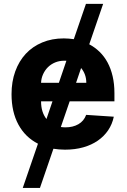

<svg xmlns="http://www.w3.org/2000/svg" viewBox="-20 -747 641 972"><path d="M38.4 -270.2Q38.4 -333.5 57.2 -385.5Q76 -437.5 110.4 -474.6Q144.9 -511.7 193.9 -532.1Q242.9 -552.6 302.9 -552.6Q316.1 -552.6 328.7 -551.5Q341.3 -550.4 353.7 -548.7L415.1 -727.3H502.1L431.8 -522.7Q460.6 -507.5 484.2 -484.6Q507.8 -461.6 524.5 -430.8Q541.2 -399.9 550.2 -361Q559.3 -322.1 559.3 -275.6V-234H332.7L288 -104Q293.7 -103.3 299.5 -102.8Q305.4 -102.3 311.4 -102.3Q349.4 -102.3 377.1 -118.3Q404.8 -134.2 416.2 -165.5L556.1 -156.2Q548.3 -118.3 527.5 -87.5Q506.7 -56.8 475.1 -35Q443.5 -13.1 401.6 -1.2Q359.7 10.7 308.9 10.7Q293.3 10.7 278.8 9.4Q264.2 8.2 250.4 6L182.2 204.5H95.2L172.2 -19.5Q108 -52.2 73.2 -116.3Q38.4 -180.4 38.4 -270.2ZM187.9 -327.8H278.1L316.1 -439.3Q313.2 -439.6 310.7 -439.6Q308.2 -439.6 305.4 -439.6Q280.2 -439.6 259.2 -430.9Q238.3 -422.2 222.8 -407Q207.4 -391.7 198.2 -371.4Q188.9 -351.2 187.9 -327.8ZM215.2 -144.5 245.7 -234H187.9V-233.7Q187.9 -206 194.8 -183.8Q201.7 -161.6 215.2 -144.5ZM416.9 -327.8Q416.9 -350.1 410 -369Q403.1 -387.8 390.6 -402.7L365.1 -327.8Z"/></svg>

Font: Cannonade
Style: Bold
Weight: 700
Designer: Rasmus Andersson
Foundry: rsms
Version: Version 3.012;git-f93a4a705